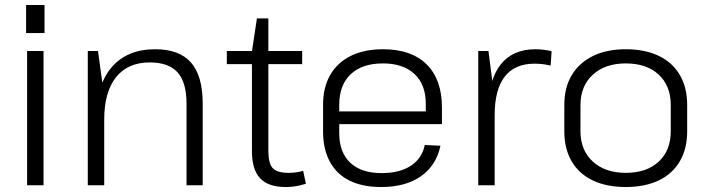

<svg xmlns="http://www.w3.org/2000/svg" viewBox="-20 -745 2852 772"><path d="M155 -540V0H89V-540ZM159 -725V-612H85V-725Z M730 -328Q730 -414 694 -454Q658 -494 582 -494Q494 -494 446.5 -434.5Q399 -375 399 -263L366 -197V-262Q366 -400 428 -473.5Q490 -547 604 -547Q701 -547 748 -493.5Q795 -440 795 -329V0H730ZM333 -540H374L399 -358V0H333Z M1129 7Q1059 7 1026 -28Q993 -63 993 -137V-538L1013 -671H1059V-139Q1059 -88 1076.5 -69Q1094 -50 1140 -50Q1155 -50 1170 -52Q1185 -54 1199 -58L1210 -6Q1197 -2 1183.5 1Q1170 4 1156 5.5Q1142 7 1129 7ZM892 -540H1195V-487H892Z M1513 7Q1438 7 1386 -18.5Q1334 -44 1306.5 -94.5Q1279 -145 1279 -216V-324Q1279 -394 1308 -444Q1337 -494 1391 -520.5Q1445 -547 1520 -547Q1634 -547 1695.5 -486Q1757 -425 1757 -313V-246H1332V-297H1704L1692 -277V-328Q1692 -405 1646.5 -447.5Q1601 -490 1520 -490Q1436 -490 1390 -446.5Q1344 -403 1344 -323V-210Q1344 -132 1388.5 -90.5Q1433 -49 1514 -49Q1587 -49 1632 -78.5Q1677 -108 1688 -162L1751 -159Q1734 -79 1672 -36Q1610 7 1513 7Z M1903 -540H1944L1969 -345V0H1903ZM1944 -303Q1944 -423 1992.5 -485Q2041 -547 2133 -547Q2149 -547 2165.5 -545Q2182 -543 2198 -539L2194 -481Q2164 -489 2129 -489Q2050 -489 2009.5 -437Q1969 -385 1969 -282Z M2496 7Q2419 7 2363.5 -19.5Q2308 -46 2278.5 -96.5Q2249 -147 2249 -217V-323Q2249 -393 2279 -443Q2309 -493 2364.5 -520Q2420 -547 2496 -547Q2573 -547 2628.5 -520.5Q2684 -494 2713.5 -443.5Q2743 -393 2743 -323V-217Q2743 -147 2713.5 -96.5Q2684 -46 2628.5 -19.5Q2573 7 2496 7ZM2496 -50Q2580 -50 2628.5 -95Q2677 -140 2677 -217V-323Q2677 -400 2628.5 -445Q2580 -490 2496 -490Q2413 -490 2363.5 -444.5Q2314 -399 2314 -323V-217Q2314 -141 2363.5 -95.5Q2413 -50 2496 -50Z"/></svg>

Font: Pathway Extreme 8pt Thin 12pt ExtraLight
Style: Regular
Weight: 250
Version: Version 1.001;gftools[0.9.26]